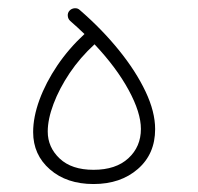

<svg xmlns="http://www.w3.org/2000/svg" viewBox="-20 -445 489 475"><path d="M62 -118.2Q62 -155.3 77.6 -198Q93.3 -240.7 121.8 -283Q150.4 -325.2 189 -360.8Q171.9 -377.4 153.8 -393.1Q148.4 -397.9 147.7 -405.5Q147 -413.1 151.9 -418.5Q156.7 -423.8 164.3 -424.6Q171.9 -425.3 177.2 -420.4Q232.4 -372.6 274.4 -320.6Q316.4 -268.6 340.1 -218.5Q363.8 -168.5 363.8 -125.5Q363.8 -64 321 -26.9Q278.3 10.3 211.4 10.3Q145 10.3 103.5 -25.9Q62 -62 62 -118.2ZM98.1 -119.6Q98.1 -80.6 127.7 -52.7Q157.2 -24.9 211.4 -24.9Q266.6 -24.9 297.6 -53.5Q328.6 -82 328.6 -126Q328.6 -166.5 298.3 -222.2Q268.1 -277.8 213.9 -335.4Q178.2 -302.7 152.3 -264.2Q126.5 -225.6 112.3 -187.7Q98.1 -149.9 98.1 -119.6Z"/></svg>

Font: Mikhak ExtraLight
Style: Regular
Weight: 200
Designer: Amin Abedi
Version: Version 3.3